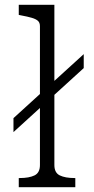

<svg xmlns="http://www.w3.org/2000/svg" viewBox="-20 -778 389 798"><path d="M36 -229V-287L328 -553V-495ZM206 -758V-92Q206 -60 228.5 -49Q251 -38 290 -38H293V0H58V-38H62Q101 -38 123.5 -49Q146 -60 146 -92V-669Q146 -684 137.5 -691.5Q129 -699 112 -704Q95 -709 68 -714L58 -716V-758Z"/></svg>

Font: Roboto Serif 20pt ExtraLight
Style: Regular
Weight: 250
Version: Version 1.008